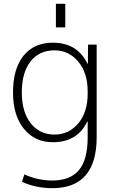

<svg xmlns="http://www.w3.org/2000/svg" viewBox="-20 -753 603 1003"><path d="M272 -610V-733H321V-610ZM265 -50Q339 -50 388.5 -108Q438 -166 438 -265V-275Q438 -373 388.5 -431.5Q339 -490 265 -490Q185 -490 139.5 -432Q94 -374 94 -270Q94 -168 140.5 -109Q187 -50 265 -50ZM48 -270Q48 -394 103 -462Q158 -530 256 -530Q384 -530 437 -420H439L440 -520H485V-37Q485 230 253 230Q168 230 95 197L107 158Q178 190 253 190Q347 190 392.5 135.5Q438 81 438 -35V-118H436Q384 -10 256 -10Q162 -10 105 -80Q48 -150 48 -270Z"/></svg>

Font: M PLUS 1p Light
Style: Regular
Weight: 300
Version: Version 1.061